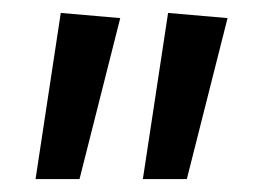

<svg xmlns="http://www.w3.org/2000/svg" viewBox="-20 -728 406 297"><path d="M74 -708 166 -700 103 -451H35ZM240 -708 332 -700 269 -451H201Z"/></svg>

Font: Maitree Medium
Style: Regular
Weight: 500
Designer: CadsonDemak Team
Foundry: CadsonDemak
Version: Version 1.000